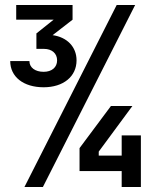

<svg xmlns="http://www.w3.org/2000/svg" viewBox="-20 -750 640 770"><path d="M287 -508C287 -562 249 -601 191 -609L271 -671V-730H45V-671H195L126 -616V-554H156C188 -554 209 -536 209 -508C209 -480 188 -462 155 -462C121 -462 98 -479 98 -505H21C21 -442 74 -400 155 -400C234 -400 287 -443 287 -508ZM78 0H152L522 -730H448ZM468 -126H376V-142L511 -325H425L299 -156V-64H468V0H545V-207H468Z"/></svg>

Font: Tekne LDO
Style: Bold
Weight: 700
Monospace: yes
Designer: Alessio Laiso, Mario Rullo, Paolo Rosset
Foundry: Alessio Laiso
Version: Version 1.000;hotconv 1.0.109;makeotfexe 2.5.65596